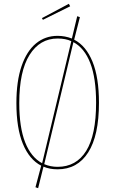

<svg xmlns="http://www.w3.org/2000/svg" viewBox="-20 -879 605 1007"><path d="M499 -340Q499 -168 442.5 -79.5Q386 9 282 9Q240 9 208 -5L180 108L166 103L196 -10Q134 -42 100 -124.5Q66 -207 66 -338Q66 -453 93 -532Q120 -611 168.5 -651Q217 -691 282 -691Q321 -691 357 -677L385 -794L399 -789L369 -671Q431 -639 465 -556Q499 -473 499 -340ZM201 -23 354 -663Q325 -677 282 -677Q189 -677 135 -591Q81 -505 81 -338Q81 -211 112 -132.5Q143 -54 201 -23ZM484 -340Q484 -469 453.5 -548Q423 -627 365 -658L212 -18Q245 -4 282 -4Q380 -4 432 -87.5Q484 -171 484 -340ZM348 -846 205 -775 200 -784 341 -859Z"/></svg>

Font: Fira Sans Compressed Hair
Style: Regular
Weight: 100
Width: 1
Designer: bBox Type GmbH & Carrois Corporate GbR & Edenspiekermann AG
Foundry: bBox Type GmbH & Carrois Corporate GbR & Edenspiekermann AG
Version: Version 4.301